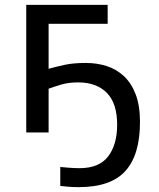

<svg xmlns="http://www.w3.org/2000/svg" viewBox="-20 -545 656 790"><path d="M180 0H88V-525H423V-447H180V-262Q209 -270 245 -278Q281 -286 333 -286Q378 -286 418 -273.5Q458 -261 489 -232.5Q520 -204 538 -157.5Q556 -111 556 -43Q556 92 496 158.5Q436 225 304 225Q277 225 257.5 223Q238 221 228 220V142Q238 143 262 145Q286 147 307 147Q388 147 425 98.5Q462 50 462 -32Q462 -120 419.5 -163Q377 -206 301 -206Q261 -206 228.5 -196Q196 -186 180 -180Z"/></svg>

Font: PT Sans Caption
Style: Regular
Weight: 400
Designer: A.Korolkova, O.Umpeleva, V.Yefimov
Foundry: ParaType Ltd
Version: Version 2.004W OFL